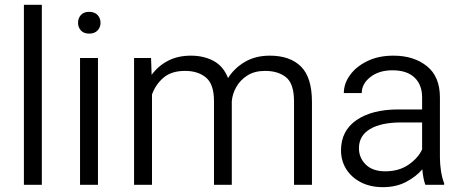

<svg xmlns="http://www.w3.org/2000/svg" viewBox="-20 -770 1930 800"><path d="M154.3 -750V0H79.6V-750Z M305.2 -674.8Q305.2 -694.3 317.1 -707.5Q329.1 -720.7 351.6 -720.7Q374 -720.7 386.5 -707.5Q398.9 -694.3 398.9 -674.8Q398.9 -656.2 386.5 -643.1Q374 -629.9 351.6 -629.9Q329.1 -629.9 317.1 -643.1Q305.2 -656.2 305.2 -674.8ZM388.2 -528.3V0H313.5V-528.3Z M751 -474.6Q693.8 -474.6 660.9 -446Q627.9 -417.5 613.3 -376V0H538.6V-528.3H609.4L611.8 -458Q638.7 -495.1 679.7 -516.6Q720.7 -538.1 775.4 -538.1Q829.6 -538.1 870.4 -515.9Q911.1 -493.7 930.2 -444.8Q956.5 -486.3 1000.5 -512.2Q1044.4 -538.1 1104.5 -538.1Q1188.5 -538.1 1234.1 -492.7Q1279.8 -447.3 1279.8 -345.7V0H1205.1V-346.7Q1205.1 -421.4 1171.9 -448Q1138.7 -474.6 1084.5 -474.6Q1041 -474.6 1011.2 -455.8Q981.4 -437 964.8 -408Q948.2 -378.9 945.8 -347.7V0H871.6V-348.6Q871.6 -418.9 838.4 -446.8Q805.2 -474.6 751 -474.6Z M1752.4 0Q1747.6 -11.7 1744.4 -29.1Q1741.2 -46.4 1739.7 -64.5Q1713.9 -34.2 1672.4 -12.2Q1630.9 9.8 1575.7 9.8Q1522.9 9.8 1483.6 -10.5Q1444.3 -30.8 1422.6 -65.4Q1400.9 -100.1 1400.9 -143.6Q1400.9 -225.1 1465.3 -269.5Q1529.8 -314 1640.1 -314H1738.8V-364.7Q1738.8 -416.5 1707.3 -446.8Q1675.8 -477.1 1615.2 -477.1Q1559.1 -477.1 1523.2 -449Q1487.3 -420.9 1487.3 -382.3H1412.6Q1412.6 -421.4 1438.2 -457Q1463.9 -492.7 1510.5 -515.4Q1557.1 -538.1 1619.1 -538.1Q1704.1 -538.1 1758.5 -494.6Q1813 -451.2 1813 -363.8V-113.3Q1813 -86.4 1817.6 -56.6Q1822.3 -26.9 1830.6 -6.8V0ZM1585.4 -56.2Q1642.1 -56.2 1682.1 -83.7Q1722.2 -111.3 1738.8 -147.5V-259.8H1651.4Q1567.9 -259.8 1521.7 -232.2Q1475.6 -204.6 1475.6 -152.3Q1475.6 -112.3 1504.2 -84.2Q1532.7 -56.2 1585.4 -56.2Z"/></svg>

Font: Vazirmatn FD Light
Style: Regular
Weight: 300
Designer: Saber Rastikerdar
Foundry: Saber Rastikerdar
Version: Version 33.003